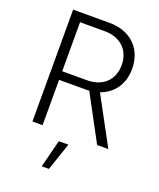

<svg xmlns="http://www.w3.org/2000/svg" viewBox="-172 -832 973 1174"><g transform="rotate(20 314.5 -245.0)"><path d="M97 0H163V-295H334C343 -295 351 -295 359 -296L518 0H591L424 -309C508 -339 560 -411 560 -510C560 -642 470 -728 335 -728H97ZM163 -351V-670H324C425 -670 492 -608 492 -510C492 -412 425 -351 325 -351ZM244 238H291L352 58H290Z"/></g></svg>

Font: Wafeq Light
Style: Regular
Weight: 300
Designer: Rasmus Andersson & Azza Alameddine
Foundry: Google & TypeTogether
Version: Version 3.000;January 28, 2025;FontCreator 15.0.0.3014 64-bi